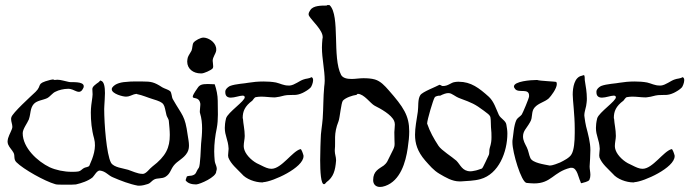

<svg xmlns="http://www.w3.org/2000/svg" viewBox="-20 -723 2742 761"><path d="M207 -407 197 -406H196C195 -407 192 -408 189 -408C185 -408 181 -406 178 -406C120 -391 149 -386 121 -359C102 -341 29 -275 25 -258C24 -255 24 -253 24 -251C24 -240 29 -231 29 -220C29 -210 17 -192 12 -175C11 -170 10 -166 10 -162C10 -158 11 -154 12 -151C17 -138 28 -129 34 -117C40 -105 33 -92 45 -80C73 -52 157 -5 199 7C203 9 221 9 240 9C257 9 275 9 281 8C303 3 330 -6 347 -20C354 -27 364 -47 375 -47H376C400 -44 408 -28 428 -20C458 -7 494 7 527 13H533C544 13 558 9 567 6C576 3 581 -6 590 -11C604 -19 622 -13 637 -23C655 -35 656 -50 668 -66C683 -86 708 -94 722 -118C728 -128 729 -138 729 -147C729 -160 726 -173 724 -187C713 -267 703 -263 665 -330C660 -338 661 -356 654 -362C647 -368 631 -372 623 -377C591 -398 578 -400 546 -400H510C503 -400 495 -400 488 -399C463 -398 437 -393 425 -376C423 -373 423 -371 423 -369C423 -351 469 -339 481 -340C492 -340 501 -346 511 -349C514 -349 518 -351 521 -351C522 -351 522 -350 523 -350C544 -346 566 -336 586 -330C636 -315 629 -311 640 -266C642 -259 648 -252 649 -245C651 -224 653 -205 653 -188C653 -138 638 -104 584 -63C573 -55 561 -36 548 -34H543C526 -34 503 -45 488 -50C469 -56 431 -59 420 -78C402 -111 393 -233 393 -291C393 -300 394 -307 394 -312C394 -318 396 -336 396 -354C396 -377 393 -400 380 -403V-404C376 -404 374 -400 372 -398C358 -388 346 -380 346 -370C346 -364 347 -357 347 -349C347 -345 346 -341 346 -337C343 -316 340 -297 340 -277C340 -244 343 -209 353 -174C363 -137 349 -99 334 -66C331 -61 319 -60 315 -58C307 -55 301 -46 293 -44C284 -42 274 -42 264 -42C234 -42 201 -49 177 -60C129 -83 70 -137 70 -195C70 -212 88 -234 95 -251V-252C102 -272 99 -294 114 -311C127 -325 150 -326 167 -334C180 -341 188 -355 201 -360C212 -366 233 -371 249 -371C253 -371 257 -371 260 -370C271 -368 282 -359 293 -359C298 -359 304 -362 308 -370C311 -374 312 -378 312 -381C312 -402 263 -396 254 -398C238 -401 222 -407 207 -407Z M831 -389C821 -389 812 -390 804 -390C781 -390 771 -387 763 -374C749 -354 744 -345 744 -340C744 -329 769 -342 774 -312V-307C774 -299 772 -290 772 -282C772 -279 772 -276 773 -274C779 -255 781 -234 781 -214C781 -193 779 -173 777 -153C776 -138 774 -66 768 -58C755 -41 760 -32 740 -27C734 -26 720 -26 720 -22C718 -16 715 -8 716 -8C724 4 741 8 757 8H758C773 7 837 -21 837 -43V-44C844 -59 832 -72 831 -86C830 -98 829 -110 829 -123C829 -154 833 -186 839 -214C846 -250 843 -287 843 -324C843 -345 838 -369 831 -389ZM786 -574C775 -574 754 -563 747 -554C742 -547 743 -531 739 -522C734 -512 727 -504 724 -494C723 -489 722 -483 722 -479C722 -450 746 -432 776 -432H779C788 -432 816 -444 823 -452C824 -454 825 -456 825 -460C825 -468 823 -477 823 -482C823 -497 835 -509 837 -523V-527C837 -530 837 -533 836 -536C831 -558 805 -574 786 -574Z M1215 -417H1214C1205 -411 1193 -412 1183 -408C1167 -403 1148 -386 1129 -384H1123C1104 -384 1091 -392 1074 -396C1058 -399 1041 -400 1024 -400C1003 -400 982 -398 964 -395C952 -392 914 -391 891 -382C882 -377 874 -370 873 -361V-357C873 -341 883 -336 895 -336C910 -336 930 -344 942 -344C946 -344 950 -342 950 -338C952 -323 883 -278 876 -254C872 -238 871 -225 871 -216C871 -185 884 -170 886 -135V-132C886 -125 884 -116 884 -107C884 -104 885 -102 885 -99C895 -73 919 -54 938 -34C955 -13 992 0 1019 0C1021 0 1023 0 1024 -1C1061 -3 1183 -58 1183 -104V-106C1182 -111 1175 -133 1171 -132C1139 -124 1096 -54 1056 -54C1052 -54 1049 -55 1046 -55C1032 -58 1019 -66 1006 -72C984 -81 957 -105 949 -128C947 -133 946 -139 946 -144C946 -158 950 -172 950 -184C950 -210 944 -232 943 -252C942 -253 942 -255 942 -256C942 -281 950 -302 980 -324C984 -328 988 -337 994 -338C1000 -339 1008 -340 1015 -340C1033 -340 1050 -337 1066 -337C1070 -337 1074 -337 1077 -338C1091 -339 1104 -345 1118 -346C1145 -348 1154 -343 1180 -355C1190 -360 1204 -368 1212 -377C1215 -381 1221 -395 1221 -405C1221 -410 1220 -415 1215 -417Z M1374 -410C1354 -410 1339 -414 1332 -426C1296 -495 1329 -660 1287 -702C1286 -703 1284 -703 1281 -703H1278C1276 -703 1275 -700 1274 -701C1253 -701 1221 -701 1210 -683C1210 -682 1199 -670 1205 -660C1217 -640 1259 -604 1259 -576C1259 -574 1259 -571 1258 -569C1257 -557 1256 -546 1256 -535C1256 -490 1267 -447 1267 -403C1267 -395 1266 -387 1265 -379C1261 -337 1262 -295 1259 -253C1257 -225 1251 -197 1251 -169C1251 -163 1249 -127 1249 -88C1249 -42 1252 7 1264 7H1265C1269 6 1271 2 1274 -1C1302 -21 1309 -48 1312 -86V-89C1312 -101 1307 -112 1307 -124V-129C1311 -165 1301 -191 1322 -243C1327 -256 1332 -315 1339 -324C1350 -336 1377 -345 1393 -347C1395 -348 1396 -351 1398 -351C1423 -351 1448 -313 1465 -304C1489 -292 1531 -269 1542 -244C1544 -240 1545 -234 1545 -229C1545 -218 1543 -207 1543 -199C1543 -174 1544 -161 1544 -153C1544 -137 1540 -134 1515 -83C1511 -76 1506 -71 1501 -67C1483 -54 1459 -46 1459 -9C1459 7 1469 18 1486 18C1492 18 1499 17 1507 14C1567 -7 1588 -80 1596 -136C1600 -162 1602 -183 1602 -202C1602 -265 1579 -299 1520 -366C1505 -383 1489 -401 1466 -408C1452 -412 1436 -413 1420 -413C1405 -413 1388 -410 1374 -410Z M1801 -4H1807C1832 -6 1859 -6 1884 -13C1957 -33 1991 -121 1991 -194C1991 -206 1989 -218 1987 -229C1985 -245 1964 -253 1957 -268C1946 -292 1938 -320 1918 -339C1879 -374 1847 -399 1798 -399C1794 -399 1789 -399 1784 -398C1766 -396 1758 -382 1735 -382C1730 -382 1730 -385 1722 -387C1708 -379 1654 -359 1646 -346C1635 -330 1639 -299 1636 -280C1631 -246 1625 -217 1625 -189C1625 -155 1634 -123 1665 -87C1683 -67 1698 -48 1722 -34C1746 -20 1772 -4 1801 -4ZM1845 -44C1812 -44 1805 -70 1789 -86C1771 -102 1730 -127 1718 -145C1699 -174 1684 -201 1673 -233V-234C1673 -247 1697 -329 1703 -337C1706 -342 1718 -344 1723 -344V-343C1739 -351 1749 -354 1757 -354C1773 -354 1780 -341 1806 -332C1849 -316 1862 -311 1898 -284C1906 -277 1923 -268 1924 -257C1926 -245 1925 -231 1926 -219C1928 -202 1928 -190 1928 -179C1928 -166 1927 -155 1921 -136C1918 -127 1921 -116 1917 -108C1915 -105 1894 -56 1890 -55C1880 -52 1869 -47 1859 -46C1854 -45 1850 -44 1845 -44Z M2109 -406H2108C2084 -406 2017 -401 2017 -380C2017 -377 2019 -374 2022 -370C2036 -353 2077 -375 2077 -344V-341C2077 -334 2052 -275 2048 -269C2042 -261 2032 -257 2027 -248C2016 -225 2015 -189 2011 -165V-158C2011 -119 2046 -1 2067 2C2079 3 2088 4 2097 4C2166 4 2172 -41 2241 -58H2246C2268 -58 2273 -17 2280 -5C2281 -2 2282 4 2285 3C2292 1 2312 -3 2316 -10C2319 -17 2320 -23 2320 -30C2320 -41 2317 -52 2317 -63C2318 -84 2320 -106 2320 -128C2320 -159 2311 -191 2303 -222C2301 -233 2298 -245 2297 -257C2297 -260 2296 -262 2296 -265C2296 -283 2304 -298 2305 -316C2306 -322 2306 -328 2306 -333C2306 -357 2302 -380 2298 -404C2297 -408 2299 -425 2294 -425H2292C2291 -425 2289 -424 2287 -423C2256 -418 2250 -375 2250 -348C2250 -326 2258 -268 2258 -213V-196C2258 -161 2255 -129 2246 -113C2239 -98 2214 -86 2200 -79C2193 -76 2171 -67 2160 -67H2158C2139 -71 2090 -77 2082 -97C2076 -110 2075 -125 2068 -139C2061 -153 2053 -166 2053 -182C2053 -203 2066 -214 2075 -229L2081 -239C2093 -258 2084 -280 2099 -297C2115 -315 2138 -318 2155 -333C2164 -342 2187 -372 2187 -390C2187 -393 2186 -396 2185 -398C2184 -400 2119 -402 2109 -406Z M2686 -417H2685C2676 -411 2664 -412 2654 -408C2638 -403 2619 -386 2600 -384H2594C2575 -384 2562 -392 2545 -396C2529 -399 2512 -400 2495 -400C2474 -400 2453 -398 2435 -395C2423 -392 2385 -391 2362 -382C2353 -377 2345 -370 2344 -361V-357C2344 -341 2354 -336 2366 -336C2381 -336 2401 -344 2413 -344C2417 -344 2421 -342 2421 -338C2423 -323 2354 -278 2347 -254C2343 -238 2342 -225 2342 -216C2342 -185 2355 -170 2357 -135V-132C2357 -125 2355 -116 2355 -107C2355 -104 2356 -102 2356 -99C2366 -73 2390 -54 2409 -34C2426 -13 2463 0 2490 0C2492 0 2494 0 2495 -1C2532 -3 2654 -58 2654 -104V-106C2653 -111 2646 -133 2642 -132C2610 -124 2567 -54 2527 -54C2523 -54 2520 -55 2517 -55C2503 -58 2490 -66 2477 -72C2455 -81 2428 -105 2420 -128C2418 -133 2417 -139 2417 -144C2417 -158 2421 -172 2421 -184C2421 -210 2415 -232 2414 -252C2413 -253 2413 -255 2413 -256C2413 -281 2421 -302 2451 -324C2455 -328 2459 -337 2465 -338C2471 -339 2479 -340 2486 -340C2504 -340 2521 -337 2537 -337C2541 -337 2545 -337 2548 -338C2562 -339 2575 -345 2589 -346C2616 -348 2625 -343 2651 -355C2661 -360 2675 -368 2683 -377C2686 -381 2692 -395 2692 -405C2692 -410 2691 -415 2686 -417Z"/></svg>

Font: Ancial
Style: Regular
Weight: 400
Designer: Daytona Mess (Anne-Dauphine Borione)
Foundry: Daytona Mess (Anne-Dauphine Borione)
Version: Version 1.000;Glyphs 3.2 (3192)